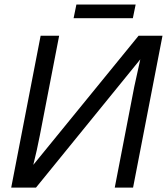

<svg xmlns="http://www.w3.org/2000/svg" viewBox="-20 -850 756 870"><path d="M30.8 0 164.1 -688H248L160.6 -236.8Q147.5 -168.9 130.9 -103L607.9 -688H716.3L583 0H500L588.4 -457L615.7 -581.1L143.1 0ZM582 -767.6H313.5L326.2 -829.6H594.7Z"/></svg>

Font: Liberation Sans
Style: Italic
Weight: 400
Italic angle: -12°
Designer: Steve Matteson
Foundry: Ascender Corporation
Version: Version 2.1.5